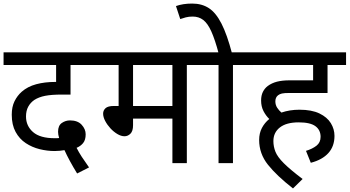

<svg xmlns="http://www.w3.org/2000/svg" viewBox="-20 -916 1963 1078"><path d="M413 58Q392 24 373 -11Q354 -46 342 -73Q330 -71 316 -69.5Q302 -68 287 -68Q245 -68 202.5 -78.5Q160 -89 124.5 -112.5Q89 -136 67.5 -175.5Q46 -215 46 -272Q46 -316 61.5 -347.5Q77 -379 102 -401Q135 -430 183 -443Q231 -456 290 -456H295V-551H0V-622H534V-551H376V-385H327Q269 -385 233.5 -378Q198 -371 173 -355Q151 -340 138.5 -317Q126 -294 126 -262Q126 -209 165.5 -174.5Q205 -140 287 -140Q293 -140 299 -140Q305 -140 312 -141Q306 -161 306 -176Q306 -211 327 -225.5Q348 -240 373 -240Q416 -240 438.5 -215.5Q461 -191 461 -162Q461 -130 446.5 -112.5Q432 -95 410 -86Q422 -62 438.5 -36.5Q455 -11 480 24Z M1029 -551V0H948V-250H727V-213Q727 -180 712.5 -165.5Q698 -151 679 -151Q660 -151 639 -163.5Q618 -176 600 -195.5Q582 -215 570.5 -237Q559 -259 559 -278Q559 -296 572.5 -308.5Q586 -321 620 -321H646V-551H520V-622H1132V-551ZM948 -551H727V-321H948Z M1288 -551V0H1207V-551H1118V-622H1391V-551ZM1208 -615Q1187 -694 1166.5 -739.5Q1146 -785 1121 -804Q1096 -823 1062 -823Q1040 -823 1023 -818.5Q1006 -814 992 -809L968 -882Q1007 -896 1059 -896Q1113 -896 1152.5 -870.5Q1192 -845 1223.5 -783.5Q1255 -722 1283 -615Z M1698 -69Q1734 -80 1757 -98Q1780 -116 1780 -148Q1780 -186 1751 -207.5Q1722 -229 1657 -229Q1588 -229 1551.5 -200.5Q1515 -172 1515 -124Q1515 -93 1526.5 -64Q1538 -35 1573.5 0.5Q1609 36 1679 89L1625 142Q1534 71 1484.5 9Q1435 -53 1435 -130Q1435 -168 1450.5 -197.5Q1466 -227 1492 -248Q1473 -266 1459.5 -292Q1446 -318 1446 -352Q1446 -380 1456 -400Q1466 -420 1483 -433Q1506 -450 1535.5 -457.5Q1565 -465 1606 -465H1738V-551H1377V-622H1923V-551H1819V-394H1607Q1576 -394 1563 -391Q1550 -388 1541 -381Q1526 -369 1526 -347Q1526 -327 1536 -311.5Q1546 -296 1560 -284Q1607 -300 1661 -300Q1730 -300 1773.5 -279Q1817 -258 1837.5 -224.5Q1858 -191 1858 -153Q1858 -95 1824 -57Q1790 -19 1725 -2Z"/></svg>

Font: Noto Sans Living
Style: Regular
Weight: 400
Designer: Monotype Design Team
Foundry: Monotype Imaging Inc.
Version: Version 2.013; ttfautohint (v1.8.4.7-5d5b)